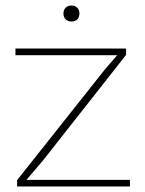

<svg xmlns="http://www.w3.org/2000/svg" viewBox="-20 -676 524 696"><path d="M42 -23 360 -424 405 -476H36V-500H437V-477L134 -92L76 -24H451V0H42ZM268 -627Q268 -614 260.5 -606Q253 -598 239 -598Q226 -598 218 -606Q210 -614 210 -627Q210 -640 218 -648Q226 -656 239 -656Q252 -656 260 -648Q268 -640 268 -627Z"/></svg>

Font: Work Sans ExtraLight
Style: Regular
Weight: 280
Designer: Wei Huang
Foundry: Wei Huang
Version: Version 1.500